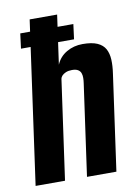

<svg xmlns="http://www.w3.org/2000/svg" viewBox="-75 -682 532 733"><g transform="rotate(-10 191.0 -315.0)"><path d="M3.4 0 91.4 -630H197.9L171.2 -440.2Q183.8 -470.1 211.7 -486.2Q239.5 -502.3 273.8 -502.3Q309.6 -502.3 330.8 -492.9Q351.9 -483.4 361.3 -466.1Q370.6 -448.8 371.8 -424.8Q373 -400.8 368.6 -371.3L316.6 0H202.6L252.3 -354.1Q253.9 -364.6 254 -374.7Q254.2 -384.8 251.2 -393.1Q248.3 -401.4 240.2 -406.5Q232.1 -411.7 216.6 -411.7Q202.7 -411.7 192.7 -407.4Q182.6 -403 177.6 -397.2Q172.6 -391.5 171.6 -385.9L117.4 0ZM39.4 -525.7 46.8 -583.6H252.6L245.1 -525.7Z"/></g></svg>

Font: Alumni Sans Thin
Style: Italic
Weight: 100
Italic angle: -8°
Designer: Robert E. Leuschke
Foundry: Robert E. Leuschke
Version: Version 1.016